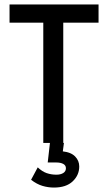

<svg xmlns="http://www.w3.org/2000/svg" viewBox="-20 -644 490 865"><path d="M175 0V-542H23V-624H424V-542H265V0ZM223 201Q197 201 171.5 193.5Q146 186 120 166L150 110Q170 129 190.5 136Q211 143 234 143Q253 143 265 135.5Q277 128 277 114Q277 101 265 94.5Q253 88 233 88H195L205 0H268L263 38Q300 42 318.5 61Q337 80 337 106Q337 145 307.5 173Q278 201 223 201Z"/></svg>

Font: Inconsolata SemiCondensed SemiBold
Style: Regular
Weight: 600
Width: 4
Monospace: yes
Designer: Raph Levien, Cyreal, Brenton Simpson
Foundry: Raph Levien, Cyreal, Google
Version: Version 3.001; ttfautohint (v1.8.2.53-6de2)